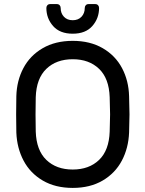

<svg xmlns="http://www.w3.org/2000/svg" viewBox="-20 -910 712 940"><path d="M612 -439Q614 -379 614 -350Q614 -321 612 -261Q609 -185 576.5 -123.5Q544 -62 482.5 -26Q421 10 336 10Q251 10 189.5 -26Q128 -62 95.5 -123.5Q63 -185 60 -261Q59 -291 59 -350Q59 -409 60 -439Q62 -515 94.5 -576.5Q127 -638 189 -674Q251 -710 336 -710Q421 -710 483 -674Q545 -638 577.5 -576.5Q610 -515 612 -439ZM155 -434Q154 -404 154 -350Q154 -296 155 -266Q158 -174 207 -127Q256 -80 336 -80Q416 -80 465 -127Q514 -174 517 -266Q519 -326 519 -350Q519 -374 517 -434Q514 -526 465 -573Q416 -620 336 -620Q256 -620 207 -573Q158 -526 155 -434ZM226 -890H258Q267 -890 272 -884.5Q277 -879 277 -871Q277 -845 293 -828Q309 -811 336 -811Q363 -811 379 -828Q395 -845 395 -871Q395 -879 400 -884.5Q405 -890 414 -890H446Q455 -890 460 -884.5Q465 -879 465 -871Q465 -820 432 -782.5Q399 -745 336 -745Q273 -745 240 -782.5Q207 -820 207 -871Q207 -879 212 -884.5Q217 -890 226 -890Z"/></svg>

Font: Rubik
Style: Regular
Weight: 400
Designer: Hubert & Fischer
Foundry: Hubert & Fischer
Version: Version 1.100